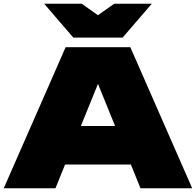

<svg xmlns="http://www.w3.org/2000/svg" viewBox="-23 -1001 1042 1021"><path d="M629 -801H367L212 -981H412L498 -920L584 -981H784ZM670 -750 999 0H724L673 -126H323L272 0H-3L326 -750ZM407 -331H589L498 -555Z"/></svg>

Font: Bounded
Style: Regular
Weight: 900
Designer: Vlad Churkin
Version: Version 1.0